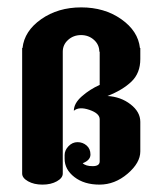

<svg xmlns="http://www.w3.org/2000/svg" viewBox="-20 -500 440 520"><path d="M359 -370H360V-340Q360 -302 336 -279Q312 -256 271 -240Q307 -238 333.5 -217.5Q360 -197 360 -170V-90Q360 -59 325.5 -29.5Q291 0 249.5 0Q208 0 181.5 -20.5Q155 -41 155 -70V-80Q155 -93 165.5 -104Q176 -115 190 -115Q204 -115 214.5 -106Q225 -97 225 -81.5Q225 -66 204 -58Q212 -50 231 -50Q250 -50 250 -63V-177Q250 -193 222 -202.5Q194 -212 180 -200Q180 -220 201.5 -239Q223 -258 250 -270V-360H249Q249 -379 234.5 -392Q220 -405 199.5 -405Q179 -405 164.5 -392Q150 -379 150 -360V-30Q150 -18 134 -9Q118 0 95 0Q72 0 56 -9Q40 -18 40 -30V-370H41Q46 -416 91.5 -448Q137 -480 200 -480Q263 -480 308.5 -448Q354 -416 359 -370Z"/></svg>

Font: SOV_ThonBuri
Style: Book
Weight: 400
Version: Version 1.00